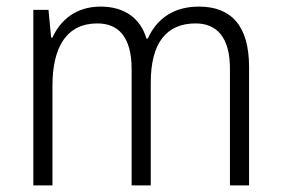

<svg xmlns="http://www.w3.org/2000/svg" viewBox="-20 -562 851 582"><path d="M583 -542C508 -542 456 -507 428 -445H424C406 -506 358 -542 285 -542C210 -542 163 -501 139 -448H135L127 -532H81V0H139V-302C139 -421 183 -491 275 -491C339 -491 379 -450 379 -352V0H437V-312C437 -431 484 -491 573 -491C637 -491 677 -449 677 -354V0H735V-359C735 -485 680 -542 583 -542Z"/></svg>

Font: Noto Sans Bengali SemiCondensed Light
Style: Regular
Weight: 300
Width: 4
Designer: Joana Ranito - Universal Thirst; Jelle Bosma - Monotype Design Team
Foundry: Universal Thirst ehf.
Version: Version 3.000